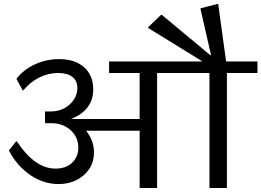

<svg xmlns="http://www.w3.org/2000/svg" viewBox="-20 -948 1318 968"><path d="M1278 -638V-580H1124V0H1036V-580H772V0H684V-289H414Q454 -239 454 -179Q454 -134 431 -98Q408 -62 367.5 -41Q327 -20 276 -20Q200 -20 133.5 -65Q67 -110 26 -187V-191L61 -235H65Q112 -165 160 -131.5Q208 -98 260 -98Q312 -98 343.5 -127.5Q375 -157 375 -204Q375 -240 356.5 -268Q338 -296 307.5 -311.5Q277 -327 242 -327H207V-386H236Q273 -386 303.5 -402Q334 -418 352 -445Q370 -472 370 -504Q370 -541 344.5 -560.5Q319 -580 273 -580Q224 -580 178.5 -557.5Q133 -535 98 -493H94L64 -548V-552Q100 -598 157 -624Q214 -650 278 -650Q358 -650 404 -609Q450 -568 450 -497Q450 -393 338 -348H684V-580H530V-638H1001L727 -807V-811L792 -873H796L1040 -670H1044L991 -902V-906L1076 -928H1080L1120 -638Z"/></svg>

Font: Amiko
Style: Regular
Weight: 400
Designer: Pablo Impallari, Rodrigo Fuenzalida, Andres Torresi
Foundry: Impallari Type
Version: Version 1.001; ttfautohint (v1.3)